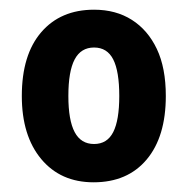

<svg xmlns="http://www.w3.org/2000/svg" viewBox="-20 -742 387 396"><path d="M322 -544Q322 -460 282.5 -413Q243 -366 173 -366Q105 -366 65 -414Q25 -462 25 -544Q25 -629 65 -675.5Q105 -722 174 -722Q219 -722 252 -701Q285 -680 303.5 -641Q322 -602 322 -544ZM121 -544Q121 -494 134 -469.5Q147 -445 174 -445Q201 -445 213.5 -469.5Q226 -494 226 -544Q226 -595 213.5 -619.5Q201 -644 174 -644Q147 -644 134 -619.5Q121 -595 121 -544Z"/></svg>

Font: Noto Sans Khmer Condensed
Style: Bold
Weight: 700
Width: 3
Designer: Danh Hong and the Monotype Design Team
Foundry: Monotype Imaging Inc.
Version: Version 2.004